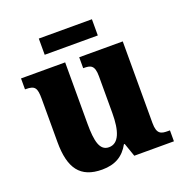

<svg xmlns="http://www.w3.org/2000/svg" viewBox="-126 -801 889 924"><g transform="rotate(-20 319.0 -338.5)"><path d="M171 -604H443V-687H171ZM243 10C309 10 353 -16 382 -69H386L410 0H613V-56H603C569 -56 546 -60 546 -118V-536H323V-480H326C360 -480 381 -475 381 -418V-230C381 -138 361 -80 310 -80C263 -80 251 -132 251 -222V-536H25V-480H29C76 -480 85 -466 85 -409V-188C85 -54 131 10 243 10Z"/></g></svg>

Font: Noto Serif Lao SemiCondensed ExtraBold
Style: Regular
Weight: 800
Width: 4
Designer: Monotype Design Team
Foundry: Monotype Imaging Inc.
Version: Version 2.003